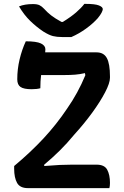

<svg xmlns="http://www.w3.org/2000/svg" viewBox="-20 -970 640 990"><path d="M544 0H124Q83 0 68 -27Q53 -54 53 -100V-114Q138 -185 204.5 -256.5Q271 -328 326 -410Q354 -450 377.5 -493Q401 -536 420 -582L418 -593Q392 -587 367 -585Q342 -583 311 -583H192Q190 -568 189 -551Q188 -534 188 -515Q170 -510 143 -510Q103 -510 86 -521.5Q69 -533 69 -561Q69 -613 81 -663.5Q93 -714 113 -757Q168 -757 191 -746Q214 -735 214 -716Q214 -708 213 -700H478Q515 -700 531 -670.5Q547 -641 547 -576V-569Q547 -542 522 -494Q497 -446 455.5 -389Q414 -332 363 -276Q326 -231 287.5 -193Q249 -155 208 -121V-114Q255 -118 288 -119.5Q321 -121 351 -121H478Q519 -121 533 -94.5Q547 -68 547 -27Q547 -11 544 0ZM348 -779H300Q273 -779 253 -784Q233 -789 204 -807Q168 -831 136 -862Q104 -893 78 -937Q107 -949 150 -949Q172 -949 184 -943Q196 -937 207 -925Q224 -906 244 -890.5Q264 -875 297 -857H304Q346 -883 372.5 -906Q399 -929 415 -950H421Q470 -950 490 -942Q510 -934 510 -923Q510 -917 504 -905Q498 -893 484 -876Q459 -848 423 -822Q387 -796 348 -779Z"/></svg>

Font: Recursive Sn Csl St SmB
Style: Regular
Weight: 600
Version: Version 1.079;hotconv 1.0.112;makeotfexe 2.5.65598; ttfautoh